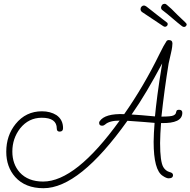

<svg xmlns="http://www.w3.org/2000/svg" viewBox="-20 -913 1003 1011"><path d="M209 78Q113 78 60 19Q13 -34 13 -114Q13 -199 62 -260Q116 -327 201 -327Q245 -327 277 -307Q312 -283 312 -238Q312 -220 294 -220Q279 -220 279 -236Q279 -293 200 -293Q131 -293 86 -237Q45 -184 45 -115Q45 -49 84 -5Q128 43 207 43Q379 43 610 -278Q556 -278 533 -257Q526 -251 518 -251Q502 -251 502 -266Q502 -271 505 -275Q533 -316 634 -312Q737 -459 820 -629Q843 -676 856 -695Q860 -702 869 -702Q888 -702 888 -684Q888 -679 886.5 -666Q885 -653 880 -632L868 -579Q857 -512 847.5 -442Q838 -372 830 -299Q881 -299 893 -305Q906 -311 907 -321Q909 -331 913 -333Q917 -335 923 -335Q940 -335 940 -319Q940 -262 828 -265Q826 -236 824.5 -209.5Q823 -183 823 -160Q823 -62 840 -33Q852 -13 873 -7Q891 -3 891 9Q891 26 868 26Q856 26 837 13Q789 -17 789 -166Q789 -189 790.5 -214Q792 -239 794 -266Q770 -268 734 -271Q698 -274 651 -277Q398 78 209 78ZM796 -300Q800 -344 809 -413.5Q818 -483 834 -579Q793 -502 753 -434.5Q713 -367 673 -310Q693 -309 724 -306.5Q755 -304 796 -300ZM949 -771Q943 -771 936 -777Q914 -794 887.5 -817Q861 -840 836 -859Q828 -864 828 -874Q829 -882 834 -887.5Q839 -893 848 -893Q852 -893 858 -888Q864 -883 883 -866Q893 -856 914 -835Q935 -814 954 -797Q963 -789 963 -784Q963 -780 959 -775.5Q955 -771 949 -771ZM849 -772Q845 -772 840 -775Q814 -792 784.5 -812Q755 -832 729 -849Q720 -855 720 -865Q720 -873 725.5 -878.5Q731 -884 738 -884Q743 -884 750.5 -879Q758 -874 775 -860Q787 -851 810.5 -832Q834 -813 857 -796Q862 -793 862.5 -790Q863 -787 863 -785Q863 -780 858.5 -776Q854 -772 849 -772Z"/></svg>

Font: Send Flowers
Style: Regular
Weight: 400
Designer: Robert E. Leuschke
Foundry: Robert E. Leuschke
Version: Version 1.010; ttfautohint (v1.8.4.7-5d5b)